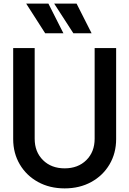

<svg xmlns="http://www.w3.org/2000/svg" viewBox="-20 -1021 716 1063"><path d="M53 -251V-755H172V-253Q172 -180 218 -134.5Q264 -89 338 -89Q412 -89 458 -134.5Q504 -180 504 -253V-755H623V-251Q623 -173 586.5 -111Q550 -49 485.5 -13.5Q421 22 338 22Q255 22 190.5 -13.5Q126 -49 89.5 -111Q53 -173 53 -251ZM280 -1001H404L487 -837H386ZM248 -1001 331 -837H230L125 -1001Z"/></svg>

Font: BLUETTI 2.0 Medium
Style: Italic
Weight: 500
Designer: Stijn de Vries
Foundry: tokotype
Version: Version 2.005;October 31, 2023;FontCreator 14.0.0.2814 64-bi